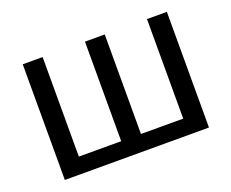

<svg xmlns="http://www.w3.org/2000/svg" viewBox="-92 -676 992 824"><g transform="rotate(-20 404.5 -264.0)"><path d="M167 -528.3V-73.7H360.4V-528.3H450.7V-73.7H643.6V-528.3H734.4V0H76.2V-528.3Z"/></g></svg>

Font: RobotoInd
Style: Regular
Weight: 400
Designer: Google
Version: Version 2.001101; 2014